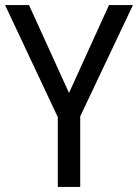

<svg xmlns="http://www.w3.org/2000/svg" viewBox="-20 -734 542 754"><path d="M251 -369 94 -714H0L207 -274V0H295V-277L502 -714H408Z"/></svg>

Font: Noto Sans Lao UI SemCond
Style: Regular
Weight: 400
Width: 4
Designer: Monotype Design Team
Foundry: Monotype Imaging Inc.
Version: Version 2.000